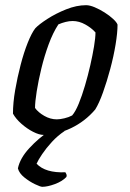

<svg xmlns="http://www.w3.org/2000/svg" viewBox="-20 -520 500 740"><path d="M148 0Q131 0 107.5 -12Q84 -24 62.5 -43Q41 -62 30 -82Q30 -124 38.5 -173Q47 -222 59.5 -270Q72 -318 87 -355.5Q102 -393 116 -411Q130 -426 162.5 -447Q195 -468 235 -484Q275 -500 312 -500Q326 -500 345 -492Q364 -484 383 -472Q402 -460 416 -447Q430 -434 433 -425Q433 -394 425.5 -348.5Q418 -303 405 -254.5Q392 -206 377 -164Q362 -122 347 -98Q308 -52 253.5 -26Q199 0 148 0ZM199 -60Q211 -60 228 -64Q245 -68 258 -75Q271 -90 283.5 -120.5Q296 -151 307.5 -190Q319 -229 328 -268.5Q337 -308 342.5 -341.5Q348 -375 348 -395Q333 -412 309 -425.5Q285 -439 260 -439Q247 -439 233 -435.5Q219 -432 205 -426Q184 -394 167.5 -349Q151 -304 139.5 -256.5Q128 -209 121.5 -168Q115 -127 115 -104Q127 -87 150.5 -73.5Q174 -60 199 -60ZM143 200Q136 200 115 190Q94 180 74 164Q54 148 49 129Q57 90 93 51Q129 12 169 -14L229 -15Q202 3 180 27Q158 51 142.5 74Q127 97 121 111Q155 147 232 144Q234 147 236 151.5Q238 156 236 162Q220 179 191.5 189.5Q163 200 143 200Z"/></svg>

Font: Texturina
Style: Italic
Weight: 400
Italic angle: -11°
Designer: Guillermo Torres Carreño
Foundry: Omnibus-Type
Version: Version 1.002; ttfautohint (v1.8.3)